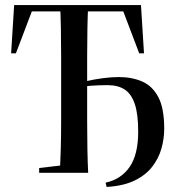

<svg xmlns="http://www.w3.org/2000/svg" viewBox="-20 -684 705 760"><path d="M24 -473 36 -664H538L550 -473H531L463 -652L500 -639H74L111 -652L43 -473ZM217 0Q219 -40 220.5 -93Q222 -146 222 -203.5Q222 -261 222 -313V-357Q222 -409 222 -464.5Q222 -520 221 -572Q220 -624 218 -664H329Q327 -624 326 -571Q325 -518 325 -461.5Q325 -405 325 -354V-310Q325 -258 325 -201.5Q325 -145 326 -92.5Q327 -40 329 0ZM402 56 398 39Q459 26 493 -23Q527 -72 527 -163Q527 -231 514 -271Q501 -311 474.5 -329Q448 -347 405 -347Q371 -347 338 -344.5Q305 -342 261 -336V-347Q288 -355 320.5 -362.5Q353 -370 387 -374.5Q421 -379 450 -379Q502 -379 542.5 -361.5Q583 -344 606.5 -300Q630 -256 630 -174Q630 -135 619 -96Q608 -57 582.5 -24Q557 9 513 30.5Q469 52 402 56ZM135 0V-19L247 -32H299L305 0Z"/></svg>

Font: Source Serif 4 60pt SemiBold
Style: Regular
Weight: 600
Version: Version 4.004;hotconv 1.0.116;makeotfexe 2.5.65601